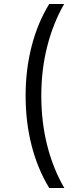

<svg xmlns="http://www.w3.org/2000/svg" viewBox="-20 -812 415 967"><path d="M228 135Q170 40 139.5 -78Q109 -196 109 -330Q109 -462 139.5 -580Q170 -698 228 -792H303Q247 -694 217.5 -577Q188 -460 188 -330Q188 -198 217.5 -80.5Q247 37 304 135Z"/></svg>

Font: Noto Sans Bengali ExtraCondensed
Style: Regular
Weight: 400
Width: 2
Designer: Jelle Bosma - Monotype Design Team
Foundry: Monotype Imaging Inc.
Version: Version 2.003